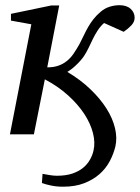

<svg xmlns="http://www.w3.org/2000/svg" viewBox="-20 -515 538 736"><path d="M238.3 -239.3Q289.1 -209 326.9 -172.6Q364.7 -136.2 388.4 -98.6Q412.1 -61 420.9 -23.7Q429.7 13.7 422.4 45.9Q415.5 74.7 400.9 102.5Q386.2 130.4 361.8 152.1Q337.4 173.8 302.7 187.3Q268.1 200.7 222.2 200.7Q195.8 200.7 174.6 196Q153.3 191.4 140.6 186.5Q141.6 179.2 141.8 170.4Q142.1 161.6 143.1 151.4Q155.8 153.8 170.7 156.2Q185.5 158.7 198.2 158.7Q232.4 158.7 257.1 150.4Q281.7 142.1 298.3 128.4Q314.9 114.7 324.7 97.4Q334.5 80.1 338.4 62.5Q345.7 31.7 336.4 -4.9Q327.1 -41.5 303 -78.4Q278.8 -115.2 240.7 -149.7Q202.6 -184.1 151.9 -210.9L109.9 0H18.1L100.1 -421.9L22 -436V-461.9L176.8 -494.1H207L161.1 -256.8Q185.5 -256.8 203.6 -263.2Q221.7 -269.5 236.1 -281Q250.5 -292.5 261.7 -308.8Q272.9 -325.2 284.2 -345.2Q293.5 -362.8 301.3 -379.4Q309.1 -396 317.9 -411.4Q326.7 -426.8 338.1 -441.4Q349.6 -456.1 366.2 -470.2Q381.8 -483.4 400.6 -489.3Q419.4 -495.1 438 -495.1Q465.3 -495.1 480.7 -481.2Q496.1 -467.3 496.1 -446.8Q496.1 -431.2 483.4 -417.7Q470.7 -404.3 454.1 -393.1L378.9 -426.8Q364.7 -414.1 354.7 -398.7Q344.7 -383.3 336.4 -366.5Q328.1 -349.6 320.1 -332.5Q312 -315.4 301.8 -299.8Q295.9 -291 287.8 -282Q279.8 -272.9 271.2 -264.9Q262.7 -256.8 254.2 -250.2Q245.6 -243.7 238.3 -239.3Z"/></svg>

Font: Charis SIL CyrE
Style: Italic
Weight: 400
Italic angle: -11°
Foundry: SIL International
Version: Version 5.000